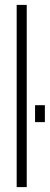

<svg xmlns="http://www.w3.org/2000/svg" viewBox="-20 -763 203 783"><path d="M48 0V-743H89V0ZM123 -265V-334H163V-265Z"/></svg>

Font: Saira Ultra Condensed ExLight
Style: Regular
Weight: 200
Width: 1
Designer: Hector Gatti with collaboration of the Omnibus-Type team
Foundry: Omnibus-Type
Version: Version 1.001; ttfautohint (v1.8)